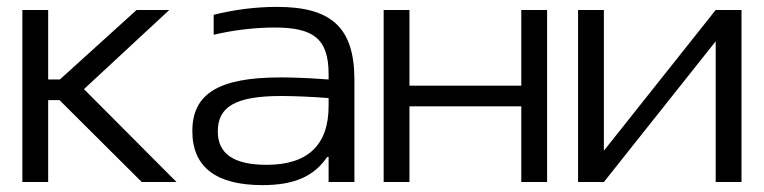

<svg xmlns="http://www.w3.org/2000/svg" viewBox="-20 -529 2220 558"><path d="M45 -500V0H120V-238H153L392 0H493L224 -270L472 -500H377L154 -298H120V-500Z M785 -509C723 -509 661 -501 601 -486V-428C660 -442 723 -449 778 -449C889 -449 935 -418 935 -314V-298C869 -303 822 -304 795 -304C613 -304 539 -255 539 -148C539 -44 607 9 743 9C836 9 893 -17 931 -73H935V0H1010V-297C1010 -449 943 -509 785 -509ZM613 -147C613 -221 668 -250 798 -250C831 -250 885 -248 935 -244V-221C935 -107 874 -50 755 -50C655 -50 613 -85 613 -147Z M1095 0H1170V-220H1495V0H1570V-500H1495V-280H1170V-500H1095Z M1660 0H1735L2060 -409V0H2135V-500H2060L1735 -91V-500H1660Z"/></svg>

Font: LT Wave Light
Style: Regular
Weight: 300
Designer: Daniel Lyons
Version: Version 2.5 (Glyphs App)